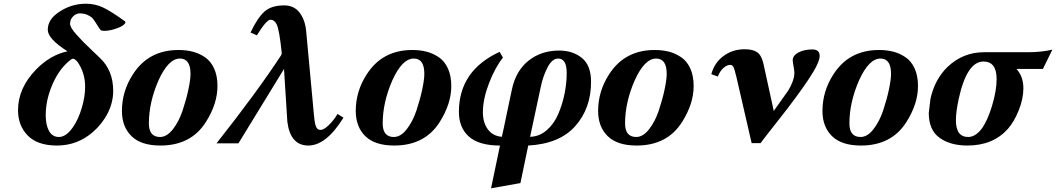

<svg xmlns="http://www.w3.org/2000/svg" viewBox="-20 -771 5682 1033"><path d="M343 -495Q237 -562 237 -611Q237 -669 303 -710Q367 -751 442 -751Q492 -751 535 -730.5Q578 -710 650 -658Q655 -656 655 -650Q649 -633 610 -619Q571 -605 543 -605Q524 -605 520 -611Q513 -620 500 -641Q487 -662 479 -671.5Q471 -681 452.5 -690Q434 -699 409 -699Q389 -699 373 -682.5Q357 -666 357 -644Q357 -633 365.5 -618.5Q374 -604 394.5 -581.5Q415 -559 428 -545.5Q441 -532 475 -500Q509 -468 519 -458Q589 -391 589 -282Q589 -220 559.5 -162Q530 -104 479 -60Q396 12 286 12H283Q180 11 128.5 -42.5Q77 -96 77 -178Q77 -297 174 -397Q250 -475 343 -495ZM297 -34Q337 -34 374 -89Q402 -130 420 -190.5Q438 -251 438 -304Q438 -380 397 -438Q396 -439 392 -443.5Q388 -448 383 -451.5Q378 -455 373 -455Q368 -455 364 -452Q303 -408 264.5 -322Q226 -236 226 -151Q226 -98 244 -66Q262 -34 297 -34Z M636 -174Q636 -280 695 -371Q779 -502 940 -502Q982 -502 1017 -493Q1052 -484 1083 -463Q1114 -442 1132 -402.5Q1150 -363 1150 -308Q1150 -213 1088 -115Q1008 12 843 12Q739 12 687.5 -38.5Q636 -89 636 -174ZM781 -107Q781 -34 841 -34Q878 -34 910.5 -76Q943 -118 962.5 -176.5Q982 -235 993.5 -289Q1005 -343 1005 -374Q1005 -456 948 -456Q886 -456 833 -339Q781 -220 781 -107Z M1705 -72Q1722 -72 1749 -98Q1776 -124 1796 -158L1828 -138Q1735 12 1639 12Q1542 12 1526 -116L1508 -400L1263 0H1145Q1366 -280 1492 -473Q1494 -476 1496 -484Q1483 -612 1468 -641Q1456 -665 1435 -665Q1414 -665 1362 -581L1328 -596Q1364 -673 1401.5 -707.5Q1439 -742 1509 -742Q1562 -742 1591.5 -703.5Q1621 -665 1627 -606L1662 -229Q1664 -213 1666 -184Q1671 -119 1678 -95.5Q1685 -72 1705 -72Z M1894 -174Q1894 -280 1953 -371Q2037 -502 2198 -502Q2240 -502 2275 -493Q2310 -484 2341 -463Q2372 -442 2390 -402.5Q2408 -363 2408 -308Q2408 -213 2346 -115Q2266 12 2101 12Q1997 12 1945.5 -38.5Q1894 -89 1894 -174ZM2039 -107Q2039 -34 2099 -34Q2136 -34 2168.5 -76Q2201 -118 2220.5 -176.5Q2240 -235 2251.5 -289Q2263 -343 2263 -374Q2263 -456 2206 -456Q2144 -456 2091 -339Q2039 -220 2039 -107Z M2686 -461Q2643 -407 2610.5 -322Q2578 -237 2578 -167Q2578 -112 2604.5 -75.5Q2631 -39 2680 -35Q2689 -73 2707 -161.5Q2725 -250 2734 -289Q2755 -390 2823.5 -444.5Q2892 -499 2988 -499Q3062 -499 3111 -459Q3160 -419 3160 -331Q3160 -188 3075 -92.5Q2990 3 2822 12L2780 214L2622 242L2670 12Q2557 12 2503 -36Q2449 -84 2449 -169Q2449 -391 2668 -492ZM2832 -35Q2882 -36 2921.5 -70.5Q2961 -105 2983.5 -157.5Q3006 -210 3017.5 -267Q3029 -324 3029 -378Q3029 -456 2983 -456Q2951 -456 2926.5 -409.5Q2902 -363 2890 -306Z M3198 -174Q3198 -280 3257 -371Q3341 -502 3502 -502Q3544 -502 3579 -493Q3614 -484 3645 -463Q3676 -442 3694 -402.5Q3712 -363 3712 -308Q3712 -213 3650 -115Q3570 12 3405 12Q3301 12 3249.5 -38.5Q3198 -89 3198 -174ZM3343 -107Q3343 -34 3403 -34Q3440 -34 3472.5 -76Q3505 -118 3524.5 -176.5Q3544 -235 3555.5 -289Q3567 -343 3567 -374Q3567 -456 3510 -456Q3448 -456 3395 -339Q3343 -220 3343 -107Z M3908 -422Q3891 -422 3872 -405Q3853 -388 3842 -359L3807 -372Q3824 -434 3873 -470Q3922 -506 3986 -506Q4032 -506 4055 -489Q4078 -472 4088 -426L4143 -174Q4155 -192 4182 -229Q4209 -266 4220.5 -283.5Q4232 -301 4243 -328.5Q4254 -356 4254 -380Q4254 -389 4249.5 -414Q4245 -439 4245 -447Q4245 -472 4275.5 -488.5Q4306 -505 4351 -505Q4390 -505 4390 -470Q4390 -433 4328.5 -341.5Q4267 -250 4175 -133.5Q4083 -17 4072 -1H4024L3942 -357Q3932 -399 3926 -410.5Q3920 -422 3908 -422Z M4405 -174Q4405 -280 4464 -371Q4548 -502 4709 -502Q4751 -502 4786 -493Q4821 -484 4852 -463Q4883 -442 4901 -402.5Q4919 -363 4919 -308Q4919 -213 4857 -115Q4777 12 4612 12Q4508 12 4456.5 -38.5Q4405 -89 4405 -174ZM4550 -107Q4550 -34 4610 -34Q4647 -34 4679.5 -76Q4712 -118 4731.5 -176.5Q4751 -235 4762.5 -289Q4774 -343 4774 -374Q4774 -456 4717 -456Q4655 -456 4602 -339Q4550 -220 4550 -107Z M4977 -163 4986 -239Q5009 -344 5078 -411Q5161 -490 5274 -490H5510Q5584 -490 5642 -504L5591 -400H5449Q5486 -359 5486 -296Q5486 -240 5461.5 -178.5Q5437 -117 5403 -78Q5323 12 5185 12Q5092 12 5034.5 -30Q4977 -72 4977 -163ZM5138 -239Q5123 -169 5123 -124Q5123 -34 5189 -34Q5226 -34 5259 -75Q5292 -118 5317 -200.5Q5342 -283 5342 -346Q5342 -440 5271 -440Q5182 -440 5138 -239Z"/></svg>

Font: Lingua Franca
Style: Bold Italic
Weight: 700
Italic angle: -13°
Version: Version 1.19